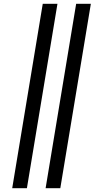

<svg xmlns="http://www.w3.org/2000/svg" viewBox="-20 -843 540 1006"><path d="M219 143 379 -823H456L296 143ZM44 143 204 -823H281L121 143Z"/></svg>

Font: Iosevka Algr
Style: Italic
Weight: 400
Italic angle: -9°
Monospace: yes
Designer: Belleve Invis
Foundry: Belleve Invis
Version: Version 26.0.2; ttfautohint (v1.8.3)